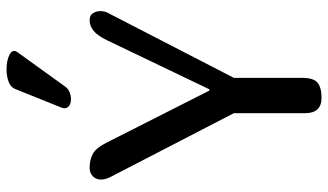

<svg xmlns="http://www.w3.org/2000/svg" viewBox="-228 -775 1003 587"><g transform="rotate(-90 273.5 -481.5)"><path d="M268 0Q221 0 221 -50V-268L24 -649Q18 -663 18 -674Q18 -689 28 -699Q38 -709 54 -709Q79 -709 97 -699Q115 -689 131 -657L290 -343H294L444 -656Q458 -685 473 -697Q488 -709 505 -709Q520 -709 526.5 -699Q533 -689 533 -676Q533 -664 528 -654L329 -268V-60Q329 -24 314 -12Q299 0 268 0ZM301 -782Q296 -775 285.5 -770.5Q275 -766 264 -766Q248 -766 240.5 -774Q233 -782 238 -795L295 -937Q301 -951 318 -957Q335 -963 354 -963Q383 -963 400.5 -953.5Q418 -944 407 -929Z"/></g></svg>

Font: Marmelad
Style: Regular
Weight: 400
Designer: Manvel Shmavonyan
Foundry: Cyreal
Version: Version 1.110; ttfautohint (v1.8.4.7-5d5b)